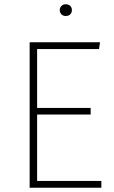

<svg xmlns="http://www.w3.org/2000/svg" viewBox="-20 -880 536 900"><path d="M288 -860Q302 -860 309.5 -852Q317 -844 317 -833Q317 -821 309.5 -813Q302 -805 288 -805Q276 -805 268 -813Q260 -821 260 -833Q260 -844 268 -852Q276 -860 288 -860ZM449 -682 444 -650H154V-374H405V-343H154V-32H455V0H119V-682Z"/></svg>

Font: Fira Sans UltraLight
Style: Regular
Weight: 200
Designer: Carrois Corporate & Edenspiekermann AG
Foundry: Carrois Corporate GbR & Edenspiekermann AG
Version: Version 4.106;PS 004.106;hotconv 1.0.70;makeotf.lib2.5.58329